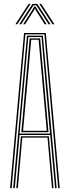

<svg xmlns="http://www.w3.org/2000/svg" viewBox="-20 -970 360 990"><path d="M32 0 104 -800H216L288 0H280L209 -793H111L40 0ZM64 0 88 -267.5H232L256 0H248L225 -260.5H95L72 0ZM48 0 119 -786H201L272 0H264L239 -274H81L56 0ZM81 -281H238L218 -506.8L194 -779H126L101.5 -506.8ZM90 -288.5 109.5 -506.8 133 -772H187L210.5 -506.8L230 -288.5ZM99 -295.5H221L202.2 -506.8L179 -765H141L118 -506.8ZM59.5 -845 127.5 -950H137.5L69.5 -845ZM79.5 -845 147.5 -950H172.5L240.5 -845H230.5L177 -927.5L167 -942.5H153L142.8 -927.5L89.5 -845ZM99.5 -845 149.2 -922.8 156 -935.8H164L171 -922.8L220.5 -845H210.5L163.8 -918.2L161 -926H159L156.2 -918.2L109.5 -845ZM250.5 -845 182.5 -950H192.5L260.5 -845Z"/></svg>

Font: Big Shoulders Inline Text Thin
Style: Regular
Weight: 100
Designer: Patric King
Foundry: XO Type Co
Version: Version 2.002